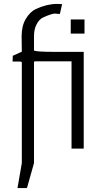

<svg xmlns="http://www.w3.org/2000/svg" viewBox="-20 -756 524 977"><path d="M269 -492H320Q363 -492 406 -492V0H344V-444H161Q153 -444 153 -440V74L118 198L115 201H69L91 74V-438Q91 -443 78 -443H44L45 -472Q86 -491 91 -493V-494L90 -572Q90 -624 111 -659.5Q132 -695 162 -710Q219 -736 269 -736Q272 -736 275 -736L296 -735L285 -686Q284 -684 275.5 -685.5Q267 -687 259.5 -687Q252 -687 235 -681.5Q218 -676 199 -667Q180 -658 166.5 -633Q153 -608 153 -572V-500Q153 -492 269 -492ZM340 -657H410V-585H340Z"/></svg>

Font: Gafata
Style: Regular
Weight: 400
Designer: Lautaro Hourcade
Foundry: Lautaro Hourcade
Version: Version 4.002; ttfautohint (v0.94.20-1c74) -l 7 -r 28 -G 0 -